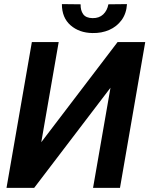

<svg xmlns="http://www.w3.org/2000/svg" viewBox="-20 -916 728 936"><path d="M181.2 -222.7 553.2 -710.9H688L564.9 0H433.6L518.6 -488.3L146.5 0H11.7L135.3 -710.9H266.1ZM508.3 -895 599.1 -896Q596.2 -850.1 572.8 -818.1Q549.3 -786.1 512.2 -770Q475.1 -753.9 430.7 -754.9Q366.2 -755.9 324 -792.7Q281.7 -829.6 281.7 -896L373 -895Q372.1 -865.7 385.5 -846.9Q398.9 -828.1 431.2 -827.6Q463.4 -827.1 483.2 -845.9Q502.9 -864.7 508.3 -895Z"/></svg>

Font: Roboto SemiBold
Style: Italic
Weight: 600
Designer: Christian Robertson
Foundry: Google
Version: Version 3.009; 2024